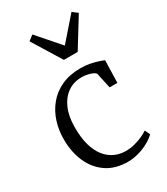

<svg xmlns="http://www.w3.org/2000/svg" viewBox="-212 -958 926 1062"><g transform="rotate(-30 250.5 -427.0)"><path d="M283 11Q202 11 147.2 -26.5Q92.5 -64 64.2 -127.8Q36 -191.5 35.5 -270.5Q35 -330 52 -383.8Q69 -437.5 103.5 -479.2Q138 -521 190.2 -545Q242.5 -569 313 -569Q342 -569 369.2 -563.8Q396.5 -558.5 418.2 -551.5Q440 -544.5 452.5 -539L448.5 -396.5H399L378 -492.5Q376.5 -500.5 363.2 -507.2Q350 -514 331 -518.2Q312 -522.5 292 -522.5Q240.5 -522.5 202.5 -495.8Q164.5 -469 143 -419.5Q121.5 -370 121.5 -301.5Q121 -236.5 134.5 -188.2Q148 -140 172.5 -108.8Q197 -77.5 230 -62Q263 -46.5 301 -46.5Q331.5 -46.5 359.2 -53.8Q387 -61 409.8 -71.5Q432.5 -82 447.5 -92.5L463.5 -60Q445 -41.5 415.8 -25.2Q386.5 -9 352 1Q317.5 11 283 11ZM256 -654.5 142.5 -838.5 175 -863.5 300 -720.5 425 -863.5 457.5 -838.5 344 -654.5Z"/></g></svg>

Font: Merriweather 20pt Light
Style: Regular
Weight: 300
Version: Version 2.100